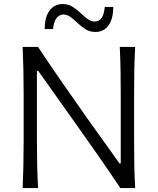

<svg xmlns="http://www.w3.org/2000/svg" viewBox="-20 -950 798 970"><path d="M94.5 0Q97 -60 98.2 -115.2Q99.5 -170.5 99.5 -236.5V-475Q99.5 -541 98.2 -597Q97 -653 94.5 -713H172Q235.5 -618 296.5 -529.8Q357.5 -441.5 418.5 -355.5L584 -124H590V-475Q590 -541 589 -597Q588 -653 585 -713H663Q659.5 -653 658.5 -597Q657.5 -541 657.5 -475V-236.5Q657.5 -170.5 658.5 -115.2Q659.5 -60 663 0H588Q534.5 -80 474 -167Q413.5 -254 338.5 -359L173 -592H166.5V-236.5Q166.5 -170.5 167.8 -115.2Q169 -60 172.5 0ZM462 -788.5Q434.5 -788.5 413.2 -801.5Q392 -814.5 374 -831.8Q356 -849 338.5 -862.5Q321 -876 300.5 -877Q254.5 -874 248 -803H206Q206 -864.5 230.5 -897Q255 -929.5 297.5 -929.5Q324.5 -929.5 345.5 -916.5Q366.5 -903.5 384.8 -886.2Q403 -869 420.5 -855.5Q438 -842 458 -841Q483 -842.5 494.2 -860.2Q505.5 -878 509.5 -915H552Q552 -854 528 -821.2Q504 -788.5 462 -788.5Z"/></svg>

Font: Commissioner Flair Light
Style: Regular
Weight: 300
Designer: Kostas Bartsokas
Foundry: Kostas Bartsokas
Version: Version 1.000; ttfautohint (v1.8.3)